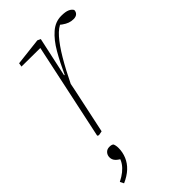

<svg xmlns="http://www.w3.org/2000/svg" viewBox="-228 -562 864 864"><g transform="rotate(-45 204.5 -129.5)"><path d="M160 -244 158 -297H172Q197 -352 223 -397Q249 -442 280 -469Q311 -496 349 -496Q376 -496 390 -489.5Q404 -483 409 -473Q409 -461 401 -453.5Q393 -446 378 -446Q364 -446 351.5 -450.5Q339 -455 325 -465L311 -476L345 -478L328 -476Q303 -468 276.5 -438Q250 -408 221 -359Q192 -310 160 -244ZM82 0 183 -474 188 -460 61 -461 64 -479 195 -494 210 -487 169 -298 172 -296 156 -216Q144 -162 133 -108Q122 -54 110 0L89 4ZM111 107Q111 134 100.5 159Q90 184 69 203.5Q48 223 16 237L7 219Q29 208 44.5 195.5Q60 183 70 168.5Q80 154 85 134L86 151Q70 143 61 132.5Q52 122 52 108Q52 94 61 84Q70 74 85 74Q93 74 98 75.5Q103 77 106 80Q108 84 109.5 91Q111 98 111 107Z"/></g></svg>

Font: Source Serif 4 ExtraLight
Style: Italic
Weight: 250
Italic angle: -12°
Designer: Frank Grießhammer
Foundry: Adobe Systems Incorporated
Version: Version 4.004;hotconv 1.0.116;makeotfexe 2.5.65601